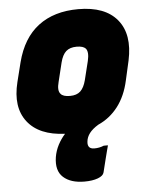

<svg xmlns="http://www.w3.org/2000/svg" viewBox="-56 -610 712 907"><g transform="rotate(-5 300.0 -157.0)"><path d="M183 123Q188 93 202 66Q216 39 236 17Q113 12 58.5 -58.5Q4 -129 33 -246L56 -338Q85 -451 159.5 -507.5Q234 -564 349 -564Q476 -564 533.5 -494Q591 -424 565 -302L544 -209Q528 -136 490 -86.5Q452 -37 396 -12Q368 5 354 23.5Q340 42 338 63Q334 98 368 98Q392 98 413 89H433Q430 100 426.5 113.5Q423 127 417 150.5Q411 174 401 215Q397 231 371.5 240.5Q346 250 308 250Q243 250 208 218.5Q173 187 183 123ZM326 -388Q294 -388 276 -372Q258 -356 249 -320L227 -230Q216 -189 231 -173Q242 -159 275 -159Q307 -159 324.5 -175.5Q342 -192 351 -227L373 -316Q383 -358 369 -375Q357 -388 326 -388Z"/></g></svg>

Font: Recursive Sn Lnr St Blk
Style: Italic
Weight: 900
Italic angle: -15°
Version: Version 1.079;hotconv 1.0.112;makeotfexe 2.5.65598; ttfautoh